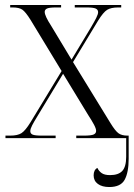

<svg xmlns="http://www.w3.org/2000/svg" viewBox="-20 -556 540 773"><path d="M2 0V-10H21Q51 -10 66.5 -20Q82 -30 103 -64L228 -270L103 -476Q83 -508 70 -517Q57 -526 31 -526H21V-536H226V-526H206Q178 -526 169 -521.5Q160 -517 160 -508Q160 -500 166.5 -486Q173 -472 186 -452L268 -316L347 -447Q360 -469 367.5 -484Q375 -499 375 -507Q375 -517 365.5 -521.5Q356 -526 328 -526H281V-536H468V-526H456Q427 -526 411.5 -516.5Q396 -507 375 -473L274 -306L425 -60Q444 -29 457 -19.5Q470 -10 493 -10H498V0V83Q498 138 482 167.5Q466 197 420 197Q391 197 374 184.5Q357 172 357 150Q357 128 372 120Q378 133 389.5 141Q401 149 423 149Q457 149 472.5 132Q488 115 488 75V0H287V-10H318Q347 -10 357 -14.5Q367 -19 367 -29Q367 -38 358.5 -54Q350 -70 335 -93L234 -259L130 -87Q117 -66 109.5 -51.5Q102 -37 102 -28Q102 -18 111.5 -14Q121 -10 148 -10H204V0Z"/></svg>

Font: Noto Serif Display SemiCondensed Light
Style: Regular
Weight: 300
Width: 4
Designer: Monotype Design Team
Foundry: Monotype Imaging Inc.
Version: Version 2.009